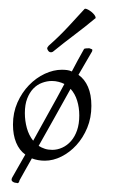

<svg xmlns="http://www.w3.org/2000/svg" viewBox="-20 -375 260 441"><path d="M172.9 -262.2Q173.8 -263.7 178 -263.9Q182.1 -264.2 185.1 -264.2Q188 -263.2 190.4 -262.2Q192.9 -261.2 191.9 -258.8Q191.9 -258.3 191.7 -257.8Q191.4 -257.3 191.4 -256.8Q190.9 -256.3 190.9 -255.9Q174.8 -228.5 160.2 -203.1Q174.3 -193.4 182.1 -175.5Q189.9 -157.7 189.9 -131.8Q189.9 -104.5 180.4 -81.5Q170.9 -58.6 155.5 -41.7Q140.1 -24.9 121.1 -15.4Q102.1 -5.9 83 -5.9Q66.9 -5.9 53.2 -11.2Q46.4 1 39.1 13.7Q31.7 26.4 24.9 39.1Q23.4 47.9 17.1 44.9Q12.7 44.9 8.8 42Q4.9 39.1 7.8 33.2Q15.6 19.5 22.9 6.6Q30.3 -6.3 38.1 -20Q24.4 -29.8 17.1 -47.4Q9.8 -64.9 9.8 -88.9Q9.8 -116.2 20 -139.4Q30.3 -162.6 46.6 -179.4Q63 -196.3 83 -205.6Q103 -214.8 122.1 -214.8Q127.9 -214.8 133.8 -214.1Q139.6 -213.4 145 -210.9Q158.2 -236.3 172.9 -262.2ZM100.1 -30.8Q111.8 -30.8 123 -35.9Q134.3 -41 143.1 -51Q151.9 -61 157 -75.7Q162.1 -90.3 162.1 -109.9Q162.1 -127.9 157.2 -143.8Q152.3 -159.7 142.1 -170.9Q123.5 -137.2 105.2 -104.7Q86.9 -72.3 68.8 -40Q75.7 -35.6 83.3 -33.2Q90.8 -30.8 100.1 -30.8ZM37.1 -115.2Q37.1 -97.7 41.7 -80.8Q46.4 -64 56.2 -51.8Q74.7 -85.9 92.8 -117.9Q110.8 -149.9 127.9 -182.1Q122.1 -185.1 114.7 -187Q107.4 -189 99.1 -189Q87.9 -189 76.7 -184.8Q65.4 -180.7 56.6 -171.6Q47.9 -162.6 42.5 -148.7Q37.1 -134.8 37.1 -115.2ZM103.5 -257.8Q100.6 -254.9 96.7 -254.9Q93.8 -254.9 91.6 -257.3Q89.4 -259.8 88.4 -263.2Q88.4 -266.6 91.8 -270Q115.7 -291 137.2 -314.2Q158.7 -337.4 173.8 -354Q174.8 -355 175.8 -355Q178.2 -355 182.4 -352.8Q186.5 -350.6 190.4 -347.4Q194.3 -344.2 197 -340.6Q199.7 -336.9 199.7 -334Q199.7 -333 199.2 -333Q198.7 -333 197.8 -332Q176.3 -314 151.6 -295.4Q127 -276.9 103.5 -257.8Z"/></svg>

Font: Stalemate
Style: Regular
Weight: 400
Designer: Astigmatic (AOETI)
Foundry: Astigmatic (AOETI)
Version: Version 001.000